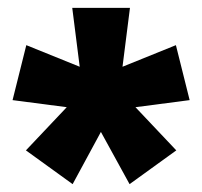

<svg xmlns="http://www.w3.org/2000/svg" viewBox="-20 -783 515 489"><path d="M311 -763 292 -613 428 -668 463 -528 325 -510 429 -400 310 -314 237 -447 165 -314 46 -400 150 -510 12 -528 47 -668 183 -613 164 -763Z"/></svg>

Font: Noto Sans Khmer ExtraCondensed Black
Style: Regular
Weight: 900
Width: 2
Designer: Danh Hong and the Monotype Design Team
Foundry: Monotype Imaging Inc.
Version: Version 2.004